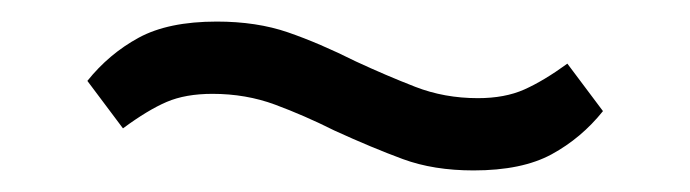

<svg xmlns="http://www.w3.org/2000/svg" viewBox="-20 -394 640 178"><path d="M419 -236Q382 -236 353.5 -246.5Q325 -257 290 -273Q262 -287 235 -297Q208 -307 177 -307Q152 -307 134.5 -299.5Q117 -292 94 -275L61 -319Q81 -344 108.5 -359Q136 -374 181 -374Q218 -374 247 -364Q276 -354 310 -337Q338 -324 365 -313.5Q392 -303 423 -303Q448 -303 466 -311Q484 -319 506 -335L539 -291Q519 -266 491.5 -251Q464 -236 419 -236Z"/></svg>

Font: IBM Plex Sans
Style: Regular
Weight: 400
Designer: Mike Abbink, Paul van der Laan, Pieter van Rosmalen
Foundry: Bold Monday
Version: Version 3.201